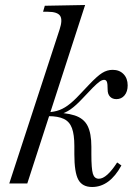

<svg xmlns="http://www.w3.org/2000/svg" viewBox="-20 -733 541 767"><path d="M17 0 218 -615Q231 -654 220 -670Q209 -686 171 -686H152L159 -710L320 -713L89 0ZM348 14Q309 14 293 -15Q277 -44 277 -117V-150Q277 -195 267.5 -221Q258 -247 235 -258Q212 -269 173 -269L175 -284Q241 -284 278 -272Q315 -260 330 -230Q345 -200 345 -147V-117Q345 -59 351 -39Q357 -19 375 -19Q406 -19 448 -84L465 -72Q418 14 348 14ZM155 -270V-284Q185 -284 207 -290Q229 -296 250.5 -311.5Q272 -327 298 -355L335 -394Q368 -429 388 -441.5Q408 -454 430 -454Q457 -454 473.5 -437Q490 -420 490 -392Q490 -367 477.5 -352Q465 -337 445 -337Q429 -337 419.5 -347Q410 -357 410 -375Q410 -398 407 -406Q404 -414 396 -414Q388 -414 378 -407Q368 -400 351 -383L310 -340Q283 -311 261.5 -296Q240 -281 216 -275.5Q192 -270 155 -270Z"/></svg>

Font: Baskervville
Style: Italic
Weight: 400
Italic angle: -18°
Designer: ANRT
Foundry: ANRT
Version: Version 1.100